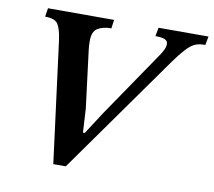

<svg xmlns="http://www.w3.org/2000/svg" viewBox="-75 -743 927 833"><g transform="rotate(10 389.0 -326.0)"><path d="M266 5H211L142 -529Q135 -579 121.5 -599Q108 -619 65 -619L71 -657H362L357 -619Q320 -619 296.5 -604.5Q273 -590 274 -546Q274 -532 276 -512L308 -257L314 -152H322L384 -248L581 -537Q589 -548 597.5 -564Q606 -580 606 -593Q606 -607 593 -613Q580 -619 551 -619L558 -657H778L771 -619Q750 -619 734.5 -614.5Q719 -610 702.5 -596Q686 -582 664.5 -554.5Q643 -527 611 -481Z"/></g></svg>

Font: STIX Two Text SemiBold
Style: Italic
Weight: 600
Italic angle: -12°
Designer: Ross Mills, John Hudson & Paul Hanslow, Tiro Typeworks Ltd; with prior portions MicroPress Inc. and Coen Hoffman, Elsevi
Foundry: Tiro Typeworks Ltd
Version: Version 2.13 b171